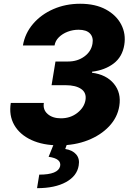

<svg xmlns="http://www.w3.org/2000/svg" viewBox="-20 -757 707 1013"><path d="M291.9 9.9Q206.7 9.9 145.4 -18.5Q84.2 -46.9 55.2 -97.5Q26.3 -148.1 36.9 -213.8H211.3Q205.6 -177.9 231.5 -155.4Q257.5 -132.8 301.5 -132.8Q351.9 -132.8 388.3 -161.6Q424.7 -190.3 431.1 -229.4Q437.1 -267.8 408.2 -287.6Q379.3 -307.5 326.3 -307.5H252.1L272.7 -432.5H339.5Q388.8 -432.5 425.1 -459Q461.3 -485.4 468 -527Q473.7 -560 454.9 -580.1Q436.1 -600.1 394.2 -600.1Q364.7 -600.1 337.2 -589.7Q309.7 -579.2 290.7 -560.5Q271.7 -541.9 267.8 -517H100.9Q111.9 -581.7 154.7 -631.4Q197.4 -681.1 262.1 -709.2Q326.7 -737.2 402.7 -737.2Q483 -737.2 538.4 -707.2Q593.8 -677.2 619.5 -627.7Q645.2 -578.1 635.7 -519.9Q625.4 -456.7 579.5 -421.9Q533.7 -387.1 465.6 -378.6V-373.2Q540.8 -363.6 580.8 -315.3Q620.7 -267 609.4 -197.4Q599.8 -137.4 555.8 -90.6Q511.7 -43.7 443.4 -16.9Q375 9.9 291.9 9.9ZM266 -2.8H335.6L324.2 29.1Q362.2 34.8 381.9 57.7Q401.6 80.6 395.2 116.1Q386.7 171.2 328.5 203.5Q270.2 235.8 175.4 235.8L187.1 164.4Q286.6 164.4 297.2 120Q305.4 79.9 236.5 70.3Z"/></svg>

Font: Inter UI Extra Bold
Style: Italic
Weight: 800
Italic angle: 9.39999°
Designer: Rasmus Andersson
Foundry: rsms
Version: 3.2;8d6f07862